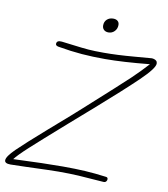

<svg xmlns="http://www.w3.org/2000/svg" viewBox="-96 -938 869 996"><g transform="rotate(10 338.5 -440.5)"><path d="M277 -31Q242 -31 105 -26L26 -24Q-5 -24 -5 -41Q-5 -61 38 -103Q81 -145 186 -237Q315 -349 344 -376Q524 -538 566.5 -578.5Q609 -619 648 -662Q507 -648 414 -648Q348 -648 291 -652.5Q234 -657 165 -669Q150 -672 150 -681Q150 -701 178 -698L235 -691Q289 -684 320.5 -681.5Q352 -679 401 -679Q473 -679 560 -686.5Q647 -694 652 -694Q659 -694 666 -691.5Q673 -689 677 -685Q682 -680 682 -671Q682 -646 611 -577.5Q540 -509 401 -387L370 -360L282 -283Q158 -174 105 -125.5Q52 -77 35 -54Q200 -61 295 -61Q361 -61 413 -58Q465 -55 525 -47Q535 -46 535 -36Q535 -29 530 -23.5Q525 -18 515 -19Q426 -26 383 -28.5Q340 -31 277 -31ZM374 -818Q374 -838 387 -850Q400 -862 420 -862Q435 -862 443.5 -854.5Q452 -847 452 -834Q452 -814 439 -800.5Q426 -787 407 -787Q392 -787 383 -795.5Q374 -804 374 -818Z"/></g></svg>

Font: Mali ExtraLight
Style: Italic
Weight: 275
Italic angle: -10°
Version: Version 1.000; ttfautohint (v1.6)